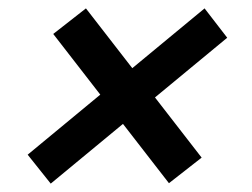

<svg xmlns="http://www.w3.org/2000/svg" viewBox="-20 -569 600 458"><path d="M101 -131 46 -200 468 -549 522 -479ZM383 -132 107 -488 185 -549 461 -193Z"/></svg>

Font: Roboto Serif 20pt SemiBold
Style: Italic
Weight: 600
Italic angle: -10°
Version: Version 1.007